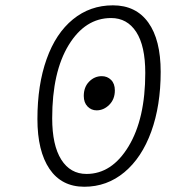

<svg xmlns="http://www.w3.org/2000/svg" viewBox="-20 -692 640 724"><path d="M121.1 -243.2Q121.1 -372.1 155.8 -469.2Q190.4 -566.4 255.1 -619.1Q319.8 -671.9 405.8 -671.9Q492.7 -671.9 539.3 -606.9Q585.9 -542 585.9 -420.9Q585.9 -293.9 550.3 -195.6Q514.6 -97.2 449 -42.5Q383.3 12.2 297.9 12.2Q212.4 12.2 166.7 -54.9Q121.1 -122.1 121.1 -243.2ZM306.2 -36.1Q401.9 -36.1 464.8 -140.1Q527.8 -244.1 527.8 -417Q527.8 -519 493.7 -571.5Q459.5 -624 398.9 -624Q301.3 -624 239 -522.2Q176.8 -420.4 176.8 -246.1Q176.8 -144.5 210.9 -90.3Q245.1 -36.1 306.2 -36.1ZM344.2 -275.9Q324.2 -275.9 310.1 -290.5Q295.9 -305.2 295.9 -330.1Q295.9 -363.8 316.2 -384.3Q336.4 -404.8 363.8 -404.8Q384.8 -404.8 398.9 -390.6Q413.1 -376.5 413.1 -351.1Q413.1 -317.9 392.1 -296.9Q371.1 -275.9 344.2 -275.9Z"/></svg>

Font: Office Code Pro D Light Italic
Style: Regular
Weight: 300
Italic angle: -9°
Designer: Nathan Rutzky & Paul D. Hunt
Foundry: Adobe Systems Incorporated
Version: Version 1.004;PS 001.004;hotconv 1.0.70;makeotf.lib2.5.58329